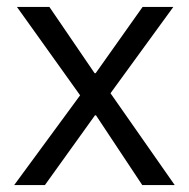

<svg xmlns="http://www.w3.org/2000/svg" viewBox="-20 -536 547 556"><path d="M21 0ZM21 0 212 -260 29 -516H123L254 -324H257L393 -516H482L300 -266L486 0H392L258 -202H255L110 0Z"/></svg>

Font: Aneliza
Style: Regular
Weight: 400
Designer: Mike Abbink, Paul van der Laan, Pieter van Rosmalen
Foundry: Bold Monday
Version: Version 3.001;September 8, 2019;FontCreator 11.5.0.2425 64-b